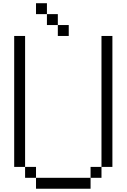

<svg xmlns="http://www.w3.org/2000/svg" viewBox="-20 -1153 773 1173"><path d="M600 -933.3H666.7V-133.3H600ZM600 -133.3V-66.7H533.3V-133.3ZM133.3 -133.3H66.7V-933.3H133.3ZM133.3 -66.7V-133.3H200V-66.7ZM266.7 -1000V-1066.7H333.3V-1000ZM266.7 -1133.3V-1066.7H200V-1133.3ZM400 -1000V-933.3H333.3V-1000ZM533.3 -66.7V0H200V-66.7Z"/></svg>

Font: Galmuri14 Regular
Style: Regular
Weight: 400
Designer: Lee Minseo (quiple)
Version: Version 2.399;hotconv 1.1.1;makeotfexe 2.6.0 DEVELOPMENT